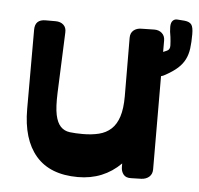

<svg xmlns="http://www.w3.org/2000/svg" viewBox="-47 -642 732 705"><g transform="rotate(5 319.0 -290.0)"><path d="M554 -389Q537 -379 529 -382Q521 -385 518 -388Q514 -391 513 -399V-402L509 -409L537 -416L538 -38Q538 -21 527 -11Q516 -1 498 0L461 1Q441 2 432 -9.5Q423 -21 423 -37V-50Q359 14 265 14Q162 14 110 -46.5Q58 -107 58 -219V-511Q58 -549 97 -549H134Q152 -549 163 -539Q174 -529 173 -511L164 -288Q162 -235 168 -206.5Q174 -178 187.5 -164Q201 -150 221.5 -147.5Q242 -145 269 -145Q302 -145 328.5 -151.5Q355 -158 373.5 -175Q392 -192 401.5 -221.5Q411 -251 411 -296L410 -512Q410 -530 421.5 -539.5Q433 -549 450 -549L498 -550Q515 -550 526 -540Q537 -530 537 -513V-471L551 -477Q562 -482 561.5 -497Q561 -512 559 -528Q555 -548 555 -565Q555 -581 562 -588Q569 -595 579 -594L606 -592Q624 -590 631 -580.5Q638 -571 638 -545Q638 -515 635 -492.5Q632 -470 623 -452Q614 -434 597.5 -419Q581 -404 554 -389Z"/></g></svg>

Font: OpenDyslexic3
Style: Bold
Weight: 700
Designer: Abelardo Gonzalez
Version: Version 1.000;PS 001.001;hotconv 1.0.56